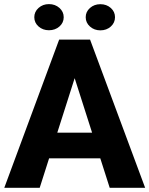

<svg xmlns="http://www.w3.org/2000/svg" viewBox="-20 -901 716 921"><path d="M354 -575.7 170.4 0H0.5L263.7 -710.9H371.1ZM506.3 0 322.3 -575.7 303.2 -710.9H412.1L676.3 0ZM498.5 -264.6V-141.6H127.9V-264.6ZM144.5 -818.4Q144.5 -844.7 165 -863Q185.5 -881.3 214.8 -881.3Q244.6 -881.3 265.1 -863Q285.6 -844.7 285.6 -818.4Q285.6 -792 265.1 -773.9Q244.6 -755.9 214.8 -755.9Q185.5 -755.9 165 -773.9Q144.5 -792 144.5 -818.4ZM391.1 -818.4Q391.1 -844.7 411.6 -862.8Q432.1 -880.9 461.4 -880.9Q491.2 -880.9 511.5 -862.8Q531.7 -844.7 531.7 -818.4Q531.7 -792 511.5 -773.7Q491.2 -755.4 461.4 -755.4Q432.1 -755.4 411.6 -773.7Q391.1 -792 391.1 -818.4Z"/></svg>

Font: Roboto ExtraBold
Style: Regular
Weight: 800
Designer: Christian Robertson
Foundry: Google
Version: Version 3.009; 2024